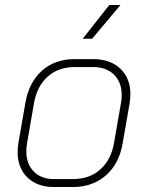

<svg xmlns="http://www.w3.org/2000/svg" viewBox="-20 -745 596 773"><path d="M51 -132Q51 -150 54 -169L82 -330Q96 -413 148.5 -460Q201 -507 280 -507H355Q424 -507 464.5 -468.5Q505 -430 505 -366Q505 -350 502 -330L474 -169Q460 -86 406.5 -39Q353 8 273 8H197Q130 8 90.5 -30.5Q51 -69 51 -132ZM273 -24Q340 -24 383.5 -62.5Q427 -101 439 -169L467 -330Q470 -347 470 -362Q470 -414 439 -444.5Q408 -475 355 -475H280Q215 -475 172 -436.5Q129 -398 117 -330L89 -169Q86 -151 86 -136Q86 -85 116 -54.5Q146 -24 197 -24ZM420 -725H465L351 -589H313Z"/></svg>

Font: Bai Jamjuree ExtraLight
Style: Italic
Weight: 275
Italic angle: -10°
Version: Version 1.000; ttfautohint (v1.6)